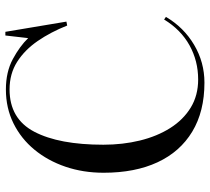

<svg xmlns="http://www.w3.org/2000/svg" viewBox="-54 -732 800 733"><g transform="rotate(-90 346.5 -366.0)"><path d="M397 14Q287 14 210 -32.5Q133 -79 93 -165Q53 -251 53 -371Q53 -449 76 -516.5Q99 -584 141 -635Q183 -686 241.5 -715Q300 -744 371 -744Q438 -744 487 -717.5Q536 -691 567 -659L577 -746H591L630 -513L615 -510Q590 -573 556 -622.5Q522 -672 476.5 -701Q431 -730 371 -730Q259 -730 209.5 -635.5Q160 -541 160 -372Q160 -298 176 -232.5Q192 -167 223.5 -117Q255 -67 301.5 -38.5Q348 -10 409 -10Q480 -10 539.5 -43Q599 -76 638 -140L648 -133Q608 -65 541.5 -25.5Q475 14 397 14Z"/></g></svg>

Font: Display Regular
Style: Regular
Weight: 400
Designer: Latin by Veronika Burian and Jose Scaglione. Greek by Irene Vlachou. Cyrillic by Vera Evstafieva.
Foundry: TypeTogether
Version: Version 3.002